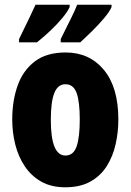

<svg xmlns="http://www.w3.org/2000/svg" viewBox="-20 -786 556 816"><path d="M483 -278Q483 -225 471.5 -173.5Q460 -122 434 -80.5Q408 -39 364.5 -14.5Q321 10 257 10Q198 10 155.5 -14Q113 -38 85.5 -79Q58 -120 45 -171.5Q32 -223 32 -278Q32 -358 55 -422.5Q78 -487 128 -525Q178 -563 259 -563Q360 -563 421.5 -489Q483 -415 483 -278ZM196 -276Q196 -125 258 -125Q292 -125 305.5 -163.5Q319 -202 319 -278Q319 -354 305.5 -391Q292 -428 258 -428Q226 -428 211 -391Q196 -354 196 -276ZM454 -756Q446 -737 423 -709.5Q400 -682 372 -654.5Q344 -627 321 -606H238V-620Q265 -674 283 -710.5Q301 -747 308 -766H454ZM276 -756Q267 -736 245 -709.5Q223 -683 194.5 -656Q166 -629 137 -606H61V-620Q88 -675 105.5 -711.5Q123 -748 131 -766H276Z"/></svg>

Font: Noto Sans Thai Looped ExtraCondensed Black
Style: Regular
Weight: 900
Width: 2
Designer: Sasikarn Vongin, Ben Mitchell
Foundry: The Fontpad Ltd
Version: Version 1.001; ttfautohint (v1.8.4.7-5d5b)